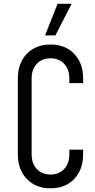

<svg xmlns="http://www.w3.org/2000/svg" viewBox="-20 -1008 518 1044"><path d="M432 -194V-169Q432 -86 383.5 -35Q335 16 254.5 16Q174.5 16 125.8 -35Q77 -86 77 -169V-581Q77 -664.5 125.8 -715.2Q174.5 -766 254.5 -766Q335 -766 383.5 -715.2Q432 -664.5 432 -581V-556H357V-581Q357 -630.5 329 -660.8Q301 -691 254.5 -691Q208 -691 180 -660.8Q152 -630.5 152 -581V-169Q152 -119.5 180 -89.2Q208 -59 254.5 -59Q301 -59 329 -89.2Q357 -119.5 357 -169V-194ZM225.2 -815.5 293 -987.5H369.5L281.2 -815.5Z"/></svg>

Font: Mohave Light
Style: Regular
Weight: 300
Designer: Gumpita Rahayu
Foundry: Tokotype
Version: Version 2.003